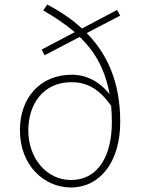

<svg xmlns="http://www.w3.org/2000/svg" viewBox="-20 -815 626 848"><path d="M293 -20C190 -20 105 -111 105 -240C105 -352 169 -452 295 -452C352 -452 412 -433 471 -347C473 -324 474 -300 474 -275C474 -135 419 -20 293 -20ZM511 -746 497 -771 342 -689C296 -732 243 -766 189 -795L171 -769C221 -740 268 -709 310 -673L164 -596L177 -571L332 -652C396 -591 444 -512 464 -399C419 -456 360 -485 297 -485C158 -485 68 -384 68 -240C68 -81 178 13 293 13C421 13 511 -99 511 -276C511 -457 451 -579 363 -669Z"/></svg>

Font: Genne Gothic ExtraLight
Style: Regular
Weight: 250
Designer: Ryoko NISHIZUKA (kana & ideographs); Paul D. Hunt (Latin, Greek & Cyrillic); Wenlong ZHANG (bopomofo); Sandoll Communica
Foundry: Adobe Systems Incorporated
Version: Version 1.004;PS 1.004;hotconv 16.6.51;makeotf.lib2.5.65220